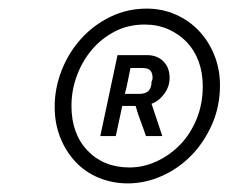

<svg xmlns="http://www.w3.org/2000/svg" viewBox="-20 -736 531 446"><path d="M277 -310Q241 -310 209.5 -323Q178 -336 155.5 -360Q133 -384 120 -416.5Q107 -449 107 -488Q107 -531 123 -572Q139 -613 167.5 -645Q196 -677 235.5 -696.5Q275 -716 321 -716Q357 -716 388.5 -702Q420 -688 442.5 -664Q465 -640 478 -607.5Q491 -575 491 -538Q491 -489 472.5 -447Q454 -405 424 -374.5Q394 -344 355.5 -327Q317 -310 277 -310ZM281 -347Q313 -347 343.5 -361Q374 -375 398 -399.5Q422 -424 436.5 -459Q451 -494 451 -536Q451 -567 441.5 -593Q432 -619 414 -638Q396 -657 371 -668Q346 -679 316 -679Q278 -679 247 -663Q216 -647 193.5 -620.5Q171 -594 158.5 -560Q146 -526 146 -490Q146 -425 183.5 -386Q221 -347 281 -347ZM213 -420Q223 -468 233 -514Q243 -560 253 -608H318H321Q345 -608 359.5 -593.5Q374 -579 374 -555Q374 -535 361.5 -518Q349 -501 332 -495Q338 -476 344.5 -457.5Q351 -439 357 -420H319Q313 -438 306.5 -455Q300 -472 295 -490H264Q260 -472 256.5 -455Q253 -438 249 -420ZM312 -578H283Q280 -563 277 -548Q274 -533 270 -518H305Q318 -518 325 -525Q332 -532 332 -546Q337 -555 332 -568Q327 -578 312 -578Z"/></svg>

Font: Rosa Sans
Style: Italic
Weight: 400
Italic angle: -12°
Designer: Pentagram / MCKL
Foundry: Pentagram / MCKL
Version: Version 1.005;September 16, 2019;FontCreator 11.5.0.2425 64-